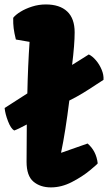

<svg xmlns="http://www.w3.org/2000/svg" viewBox="-33 -812 474 842"><path d="M29.3 -239.7Q14.6 -248 2.2 -280.3Q-10.3 -312.5 -12.7 -338.4L86.9 -402.3Q89.4 -522.9 96.7 -628.4L36.6 -638.7Q29.3 -668.5 26.9 -688.2Q24.4 -708 24.9 -733.9Q35.2 -747.1 56.9 -760.5Q78.6 -773.9 107.7 -783.2Q136.7 -792.5 168 -792.5Q229 -792.5 261.7 -761.7Q294.4 -731 294.4 -669.9Q294.4 -617.7 283.2 -527.3L319.3 -549.8Q344.7 -565.4 356.4 -573.2Q372.1 -565.9 387.7 -547.6Q403.3 -529.3 412.8 -506.3Q422.4 -483.4 420.9 -461.9Q391.1 -442.4 390.1 -441.9Q355.5 -418.9 329.8 -403.3Q304.2 -387.7 271 -371.1Q253.9 -232.9 234.9 -143.1L235.8 -142.1L351.1 -182.6Q389.2 -149.9 395.5 -95.7Q395.5 -93.3 361.6 -65.2Q327.6 -37.1 282.2 -13.7Q236.8 9.8 190.4 9.8Q143.6 9.8 113.5 -15.6Q83.5 -41 83.5 -102.5L84.5 -266.1Q45.4 -245.1 29.3 -239.7Z"/></svg>

Font: Kavoon
Style: Regular
Weight: 400
Designer: Viktoriya Grabowska
Foundry: Viktoriya Grabowska
Version: Version 1.004; ttfautohint (v1.4.1)